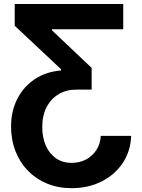

<svg xmlns="http://www.w3.org/2000/svg" viewBox="-20 -748 727 983"><path d="M651.4 -52.3Q648.9 25.7 608.5 86.3Q568.2 147 500 181.2Q431.8 215.4 346.1 215.4Q278.2 215.4 221.5 192.2Q164.8 168.9 123.4 126.6Q82 84.2 59.4 26.4Q36.7 -31.3 36.7 -100.2Q37 -180.3 69 -242.6Q101.1 -305 158.5 -343Q216 -381.1 292.2 -387.1V-393.9L55.3 -616.2V-727.5H610.9V-598.2H246.5V-592.4L449.2 -400.4V-289.1H370.9Q320.1 -289.4 280.6 -266Q241 -242.7 218.7 -199.8Q196.3 -156.8 196.3 -97.5Q196.3 -44.7 214.2 -3.4Q232.1 38 266 62Q299.9 85.9 347.1 85.9Q387.8 85.9 420.6 68.5Q453.4 51 473.7 19.7Q493.9 -11.5 495.9 -52.3Z"/></svg>

Font: GitLab Sans
Style: Regular
Weight: 400
Designer: Rasmus Andersson
Foundry: Modifications by GitLab B.V., manufactured by rsms
Version: Version 4.000;git-c8fb6b7